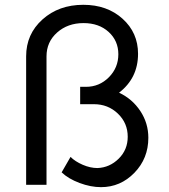

<svg xmlns="http://www.w3.org/2000/svg" viewBox="-20 -770 706 800"><path d="M476.1 -383.8Q531.2 -357.9 564.7 -307.4Q598.1 -256.8 598.1 -195.8Q598.1 -109.9 540 -50Q481.9 9.8 400.9 9.8Q357.9 9.8 311.5 -7.6Q265.1 -24.9 236.8 -51.8L273.9 -116.2Q293 -97.2 324.5 -83.5Q356 -69.8 386.2 -69.8Q437 -71.8 474.6 -108.9Q512.2 -146 512.2 -200.2Q512.2 -257.3 471.2 -296.6Q430.2 -335.9 371.1 -335.9H314V-408.2H337.9Q394 -408.2 433.6 -448Q473.1 -487.8 473.1 -543.9Q473.1 -600.1 432.6 -637Q392.1 -673.8 328.1 -673.8Q262.2 -673.8 218 -634.5Q173.8 -595.2 173.8 -535.2V0H88.9V-535.2Q88.9 -627.9 157 -689Q225.1 -750 327.1 -750Q426.3 -750 490.7 -691.9Q555.2 -633.8 555.2 -545.9Q555.2 -444.8 476.1 -383.8Z"/></svg>

Font: ø
Style: ø
Weight: 400
Designer: Samuel Oakes
Foundry: Samuel Oakes
Version: Version 1.000;PS 001.000;hotconv 1.0.88;makeotf.lib2.5.64775